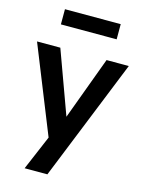

<svg xmlns="http://www.w3.org/2000/svg" viewBox="-132 -790 784 1051"><g transform="rotate(15 260.0 -265.0)"><path d="M114 184 213 -49V27L0 -504H132L271 -123H253L394 -504H520L243 184ZM102 -628V-714H418V-628Z"/></g></svg>

Font: Nunitoga
Style: Bold
Weight: 700
Designer: Vernon Adams
Foundry: Vernon Adams
Version: Version 1.0